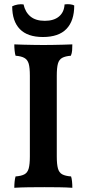

<svg xmlns="http://www.w3.org/2000/svg" viewBox="-20 -890 411 913"><path d="M122 -530Q122 -568 116.5 -587Q111 -606 96 -614.5Q81 -623 54 -625Q51 -635 49.5 -649.5Q48 -664 48 -679Q66 -678 90 -677.5Q114 -677 139.5 -676.5Q165 -676 187 -676Q210 -676 234 -676.5Q258 -677 281 -677.5Q304 -678 324 -679Q324 -664 323 -650.5Q322 -637 317 -625Q291 -623 276 -615Q261 -607 255.5 -587.5Q250 -568 250 -530V-146Q250 -109 255.5 -89Q261 -69 276 -61Q291 -53 318 -51Q321 -42 322.5 -27.5Q324 -13 324 3Q296 1 261.5 0.5Q227 0 191 0Q154 0 115.5 0.5Q77 1 48 3Q48 -12 49.5 -26.5Q51 -41 54 -51Q81 -53 96 -61Q111 -69 116.5 -89Q122 -109 122 -146ZM184 -714Q111 -714 74.5 -751.5Q38 -789 38 -860Q50 -866 64.5 -868.5Q79 -871 92 -869Q100 -832 125 -811.5Q150 -791 193 -791Q236 -791 260.5 -811.5Q285 -832 287 -869Q301 -871 313.5 -869.5Q326 -868 333 -864Q333 -791 296 -752.5Q259 -714 184 -714Z"/></svg>

Font: Vollkorn SemiBold
Style: Regular
Weight: 600
Designer: Friedrich Althausen
Foundry: Friedrich Althausen
Version: Version 5.000